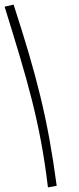

<svg xmlns="http://www.w3.org/2000/svg" viewBox="-61 -719 344 833"><path d="M147 94 185 87C146 -205 98 -391 -2 -699L-41 -690C56 -377 113 -192 147 94Z"/></svg>

Font: Marck Script
Style: Regular
Weight: 400
Designer: Denis Masharov, Marck Fogel
Foundry: Denis Masharov
Version: Version 1.002